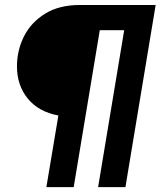

<svg xmlns="http://www.w3.org/2000/svg" viewBox="-20 -670 647 773"><path d="M166.7 83.3 215 -205Q135 -220 91.7 -273.3Q48.3 -326.7 48.3 -402.5Q48.3 -467.5 76.7 -523.8Q105 -580 161.7 -615Q218.3 -650 302.5 -650H606.7L485 83.3H375L480 -548.3H381.7L276.7 83.3Z"/></svg>

Font: Familjen Grotesk GF
Style: Bold Italic
Weight: 700
Designer: Anders Wikstroem, Jonas Baeckman, Matilda Gysing, Kristian Moeller
Foundry: Familjen STHML AB
Version: Version 2.000; Beta; Release 4; Build 6